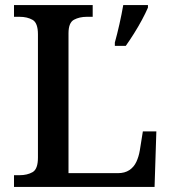

<svg xmlns="http://www.w3.org/2000/svg" viewBox="-20 -734 673 754"><path d="M35 0V-46H57Q87 -46 108 -58Q129 -70 129 -115V-599Q129 -644 108 -656Q87 -668 57 -668H35V-714H344V-668H321Q292 -668 270.5 -656.5Q249 -645 249 -603V-54H443Q470 -54 488 -66Q506 -78 515.5 -98.5Q525 -119 529 -143L541 -218H594L587 0ZM431 -567Q440 -599 449 -639Q458 -679 464 -714H561V-704Q552 -683 537.5 -656Q523 -629 506 -602Q489 -575 474 -554H431Z"/></svg>

Font: Noto Naskh Arabic Medium
Style: Regular
Weight: 500
Designer: Monotype Design Team, David Williams, Mohamad Dakak and Nizar Qandah
Foundry: Monotype Imaging Inc.
Version: Version 2.016